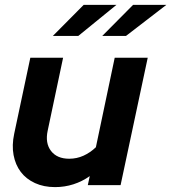

<svg xmlns="http://www.w3.org/2000/svg" viewBox="-20 -757 700 785"><path d="M238 -521 175 -223Q164 -172 188.5 -140Q213 -108 263 -108Q294 -108 321.5 -120.5Q349 -133 372 -155L449 -521H584L473 0H339L347 -37Q316 -15 280 -3.5Q244 8 205 8Q159 8 123 -8.5Q87 -25 65 -54Q43 -83 35.5 -123Q28 -163 38 -210L104 -521ZM322 -737H456L300 -610H196ZM524 -737H660L495 -610H398Z"/></svg>

Font: Red Hat Display
Style: Bold Italic
Weight: 700
Italic angle: -12°
Designer: Pentagram / MCKL
Foundry: Pentagram / MCKL
Version: Version 1.003; Red Hat Display Bold Italic